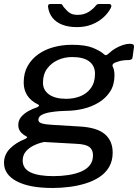

<svg xmlns="http://www.w3.org/2000/svg" viewBox="-45 -761 687 956"><path d="M217 175Q101 175 38 141.5Q-25 108 -25 50Q-25 9 4.5 -21Q34 -51 80 -69Q88 -73 90 -76.5Q92 -80 84 -83Q65 -94 55.5 -107Q46 -120 46 -139Q46 -162 60.5 -179Q75 -196 96.5 -208Q118 -220 138 -226Q147 -230 149 -234Q151 -238 144 -241Q109 -258 91 -285.5Q73 -313 73 -350Q73 -398 93 -433Q113 -468 146.5 -491.5Q180 -515 223 -526.5Q266 -538 313 -538Q380 -538 417 -523Q454 -508 474 -490Q480 -484 487 -488Q494 -492 500 -498Q514 -511 531.5 -521Q549 -531 567.5 -537Q586 -543 601 -543Q613 -543 618 -539.5Q623 -536 622 -526L616 -482Q615 -470 611 -466.5Q607 -463 597 -462Q580 -462 566 -460Q552 -458 542 -454Q510 -446 516 -430Q520 -423 522.5 -412Q525 -401 525 -386Q525 -339 503.5 -305.5Q482 -272 446.5 -250.5Q411 -229 368 -219Q325 -209 281 -209Q272 -209 250.5 -207.5Q229 -206 204.5 -202Q180 -198 163 -189Q146 -180 146 -164Q146 -152 163.5 -146.5Q181 -141 221 -139L354 -131Q438 -126 477 -93Q516 -60 516 -1Q516 40 498.5 70Q481 100 451 120Q421 140 382.5 152Q344 164 301.5 169.5Q259 175 217 175ZM221 116Q260 116 295.5 110.5Q331 105 358.5 93.5Q386 82 402 62Q418 42 418 12Q418 -16 399.5 -29.5Q381 -43 335 -45L175 -54Q149 -49 124 -37Q99 -25 83.5 -6.5Q68 12 68 38Q68 79 107.5 97.5Q147 116 221 116ZM284 -269Q323 -269 355.5 -282Q388 -295 408 -323Q428 -351 428 -394Q428 -433 399.5 -455Q371 -477 314 -477Q276 -477 243 -462Q210 -447 189.5 -419Q169 -391 169 -349Q169 -312 199.5 -290.5Q230 -269 284 -269ZM498 -741Q506 -741 508.5 -735.5Q511 -730 507 -722Q494 -696 469.5 -674Q445 -652 412 -639Q379 -626 338 -626Q296 -626 265 -638Q234 -650 216 -673Q198 -696 194 -728Q194 -733 196 -737Q198 -741 206 -741H256Q263 -741 265 -737Q267 -733 272 -726Q279 -719 287.5 -709Q296 -699 309 -693Q322 -687 342 -687Q373 -687 396 -701.5Q419 -716 433 -734Q437 -739 441 -740Q445 -741 449 -741Z"/></svg>

Font: Libre Franklin Medium
Style: Italic
Weight: 500
Italic angle: -8°
Designer: Pablo Impallari, Rodrigo Fuenzalida, Nhung Nguyen
Foundry: Impallari Type
Version: Version 3.000